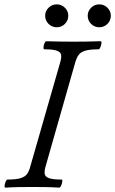

<svg xmlns="http://www.w3.org/2000/svg" viewBox="-20 -857 528 880"><path d="M4 3Q0 3 1 -6Q2 -15 6 -24.5Q10 -34 14 -34Q54 -34 74.5 -40.5Q95 -47 104 -59.5Q113 -72 118 -91L257 -575Q262 -594 260 -606Q258 -618 241 -624.5Q224 -631 183 -631Q179 -631 179.5 -640.5Q180 -650 184 -659Q188 -668 193 -668Q224 -667 255 -666.5Q286 -666 317 -666Q348 -666 379 -666.5Q410 -667 441 -668Q446 -668 445 -659Q444 -650 440 -640.5Q436 -631 431 -631Q391 -631 370.5 -624.5Q350 -618 341 -606Q332 -594 326 -575L188 -91Q183 -72 185 -59.5Q187 -47 204.5 -40.5Q222 -34 262 -34Q267 -34 265.5 -24.5Q264 -15 260 -6Q256 3 251 3Q220 1 189.5 0.5Q159 0 128 0Q97 0 66.5 0.5Q36 1 4 3ZM240 -732Q218 -732 202.5 -747.5Q187 -763 187 -785Q187 -806 202.5 -821.5Q218 -837 240 -837Q262 -837 277.5 -821.5Q293 -806 293 -785Q293 -763 277.5 -747.5Q262 -732 240 -732ZM435 -732Q413 -732 397.5 -747.5Q382 -763 382 -785Q382 -806 397.5 -821.5Q413 -837 435 -837Q457 -837 472.5 -821.5Q488 -806 488 -785Q488 -763 472.5 -747.5Q457 -732 435 -732Z"/></svg>

Font: Junicode VF
Style: Italic
Weight: 400
Italic angle: -11°
Designer: Peter S. Baker
Version: Version 2.209